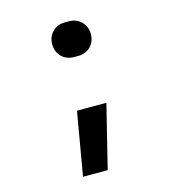

<svg xmlns="http://www.w3.org/2000/svg" viewBox="-107 -650 814 899"><g transform="rotate(-15 299.5 -200.0)"><path d="M289.6 -392.1Q252.4 -392.1 229 -416Q205.6 -439.9 205.6 -476.1Q205.6 -512.2 229.5 -536.1Q253.4 -560.1 289.6 -560.1H309.1Q345.2 -560.1 369.1 -536.1Q393.1 -512.2 393.1 -476.1Q393.1 -439.9 369.6 -416Q346.2 -392.1 309.1 -392.1ZM184.6 160.2 237.3 -146H379.9L304.2 160.2Z"/></g></svg>

Font: UDEV Gothic 35
Style: Bold
Weight: 700
Version: v2.1.0; ttfautohint (v1.8.4.7-5d5b-dirty) -l 6 -r 45 -G 200 